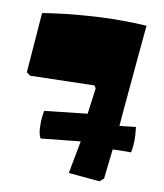

<svg xmlns="http://www.w3.org/2000/svg" viewBox="-83 -805 752 878"><g transform="rotate(10 293.0 -366.5)"><path d="M133.3 -269 331.5 -290.5 347.7 -411.1 339.4 -423.3 42 -416 24.9 -429.2 46.4 -707.5Q51.3 -708.5 60.1 -710Q68.8 -711.4 97.4 -715.3Q126 -719.2 156 -722.7Q186 -726.1 231.4 -729.7Q276.9 -733.4 321.3 -735.4Q365.7 -737.3 420.4 -737.1Q475.1 -736.8 526.9 -733.4Q523.9 -703.6 519.5 -654.5Q515.1 -605.5 505.6 -501.7Q496.1 -397.9 490 -329.1Q483.9 -260.3 484.4 -260.7L559.6 -269Q568.8 -200.2 558.1 -152.8L557.6 -150.9Q554.7 -151.4 535.6 -151.1Q516.6 -150.9 494.6 -150.4L472.7 -149.4L457 -11.2L438.5 4.4Q439.5 4.4 403.3 1.2Q367.2 -2 330.6 -5.4L293.9 -8.8L322.3 -160.2L139.2 -141.6Q129.4 -158.2 127.9 -190.2Q126.5 -222.2 129.9 -245.6Z"/></g></svg>

Font: Noot
Style: Regular
Weight: 400
Designer: Amos Jerbi
Foundry: Amos Jerbi
Version: Version 1.000;PS 001.001;hotconv 1.0.56